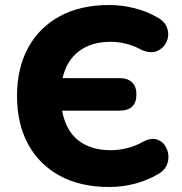

<svg xmlns="http://www.w3.org/2000/svg" viewBox="-20 -736 726 767"><path d="M416 11Q301 11 218.5 -34Q136 -79 92 -160.5Q48 -242 48 -353Q48 -463 92 -544.5Q136 -626 218.5 -671Q301 -716 416 -716Q465 -716 514.5 -704Q564 -692 606 -668Q639 -651 648 -623Q657 -595 645.5 -569.5Q634 -544 608.5 -532.5Q583 -521 547 -536Q487 -569 422 -569Q345 -569 295.5 -531.5Q246 -494 230 -424H457Q490 -424 507.5 -407Q525 -390 525 -359Q525 -294 457 -294H228Q243 -214 293 -175Q343 -136 422 -136Q456 -136 489 -144.5Q522 -153 552 -170Q580 -185 602 -180Q624 -175 637 -157.5Q650 -140 652.5 -117.5Q655 -95 645 -74Q635 -53 611 -40Q568 -15 518.5 -2Q469 11 416 11Z"/></svg>

Font: Chiron GoRound TC EB
Style: Regular
Weight: 700
Designer: Ryoko NISHIZUKA 西塚涼子 (kana, bopomofo & ideographs); Paul D. Hunt (Latin, Greek & Cyrillic); Sandoll Communications 산돌커뮤니
Foundry: Adobe
Version: Version 1.000;hotconv 1.1.1;makeotfexe 2.6.0